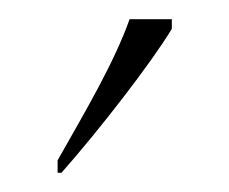

<svg xmlns="http://www.w3.org/2000/svg" viewBox="-20 -786 239 200"><path d="M40 -619V-606H44C83 -650 138 -721 159 -756V-766H115C99 -721 70 -672 40 -619Z"/></svg>

Font: Noto Serif Myanmar Condensed Thin
Style: Regular
Weight: 100
Width: 3
Designer: Ben Mitchell and the Monotype Design Team
Foundry: Monotype Imaging Inc.
Version: Version 2.106